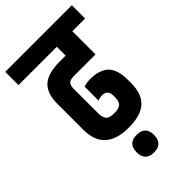

<svg xmlns="http://www.w3.org/2000/svg" viewBox="-293 -743 1014 1014"><g transform="rotate(-45 213.5 -236.5)"><path d="M207 -500H251V-566H-35V-665H462V-566H367V-393H207Q177 -393 167 -382Q157 -371 157 -347V-161Q157 -132 169.5 -117.5Q182 -103 218 -103Q254 -103 267 -116.5Q280 -130 280 -159V-173Q280 -216 238 -216Q229 -216 221 -214Q213 -212 210 -210L206 -208V-313Q225 -321 254 -321Q324 -321 358.5 -287.5Q393 -254 393 -177V-153Q393 -73 351 -34Q309 5 218 5Q40 5 40 -157V-351Q40 -429 79.5 -464.5Q119 -500 207 -500ZM155 126Q155 61 220 61Q285 61 285 126Q285 192 220 192Q155 192 155 126Z"/></g></svg>

Font: Khand ExtraBold
Style: Regular
Weight: 800
Designer: Sanchit Sawaria and Jyotish Sonowal (Devanagari), Satya Rajpurohit (Latin)
Foundry: Indian Type Foundry
Version: Version 2.000;PS 1.0;hotconv 1.0.79;makeotf.lib2.5.61930